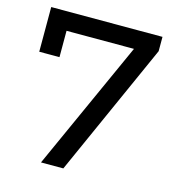

<svg xmlns="http://www.w3.org/2000/svg" viewBox="-105 -790 808 880"><g transform="rotate(15 299.0 -350.0)"><path d="M30 -700V-488H126V-613H446L169 0H275L558 -632V-700Z"/></g></svg>

Font: Malon Grotesk Med
Style: Regular
Weight: 500
Designer: Julieta Ulanovsky
Foundry: Julieta Ulanovsky
Version: Version 7.200